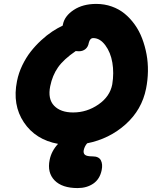

<svg xmlns="http://www.w3.org/2000/svg" viewBox="-20 -750 788 982"><path d="M377 211.9Q297.4 211.9 259 172.4Q220.7 132.8 233.9 67.9Q242.7 22.9 276.9 -14.2Q161.6 -35.2 102.1 -124.3Q42.5 -213.4 66.9 -335Q75.2 -377 94.2 -416.3Q113.3 -455.6 137.2 -486.1Q161.1 -516.6 190.2 -543.5Q219.2 -570.3 246.6 -588.4Q273.9 -606.4 300.8 -619.1L301.8 -625Q310.5 -668.5 357.2 -699.2Q403.8 -730 472.2 -730Q514.2 -730 551.5 -716.8Q588.9 -703.6 617.7 -679.9Q646.5 -656.2 669.4 -624Q692.4 -591.8 707 -553.2Q721.7 -514.6 729.5 -472.4Q737.3 -430.2 736.6 -385.3Q735.8 -340.3 727.1 -296.9Q705.6 -188.5 622.3 -114Q539.1 -39.6 425.8 -17.1Q412.6 -2 408.2 18.1Q405.3 34.2 414.8 42Q424.3 49.8 453.1 49.8Q485.4 49.8 495.8 69.8Q506.3 89.8 500 120.1Q490.7 166 457.3 189Q423.8 211.9 377 211.9ZM236.8 -309.1Q223.6 -243.7 256.8 -209.2Q290 -174.8 354 -174.8Q424.3 -174.8 483.4 -215.6Q542.5 -256.3 554.2 -318.8Q563.5 -377 554.7 -429.4Q545.9 -481.9 518.6 -518.6Q491.2 -555.2 457 -555.2Q439.9 -555.2 434.1 -530.8Q430.7 -510.3 417 -499Q403.3 -487.8 383.8 -487.8Q373 -487.8 367.2 -488.8Q305.2 -446.3 276.6 -405.3Q248 -364.3 236.8 -309.1Z"/></svg>

Font: Shantell Sans Bouncy
Style: Italic
Weight: 800
Italic angle: -11.31°
Designer: Stephen Nixon, Anya Danilova, Shantell Martin
Foundry: Arrow Type
Version: Version 1.006;[9816181b4]